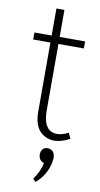

<svg xmlns="http://www.w3.org/2000/svg" viewBox="-94 -662 480 922"><g transform="rotate(10 146.5 -201.0)"><path d="M278.3 -15.6 265.6 -43Q235.4 -27.3 211.9 -27.3Q150.4 -27.3 143.6 -107.4Q142.6 -118.2 142.6 -127.9V-454.1H266.6V-488.3H142.6V-620.1H103.5V-488.3H19.5V-454.1H103.5V-116.2Q103.5 -26.4 164.1 -1Q182.6 6.8 204.1 6.8Q239.3 5.9 278.3 -15.6ZM214.8 90.8Q214.8 54.7 186.5 48.8Q182.6 47.9 179.7 47.9Q154.3 47.9 147.5 73.2Q146.5 79.1 146.5 85Q147.5 112.3 172.9 121.1Q168 158.2 135.7 204.1L149.4 217.8Q200.2 172.9 211.9 112.3Q213.9 100.6 214.8 90.8Z"/></g></svg>

Font: Yaldevi Colombo ExtraLight
Style: Regular
Weight: 275
Designer: Sol Matas, Denzil Rajitha, Kosala Senevirathne and Pathum Egodawatta
Foundry: Mooniak
Version: Version 1.020 ; ttfautohint (v1.6)